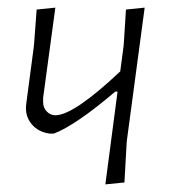

<svg xmlns="http://www.w3.org/2000/svg" viewBox="-20 -479 450 503"><path d="M125 -459 93 -223V-211Q93 -197 102.5 -187Q112 -177 125 -177Q173 -177 295 -292L304 -360L310 -454L359 -459L312 -108L306 -1L256 4L288 -239H282Q177 -150 121 -129H110Q81 -133 64 -152.5Q47 -172 48 -199L49 -209L69 -360L76 -454Z"/></svg>

Font: Alegreya Sans Light
Style: Italic
Weight: 300
Italic angle: -7°
Designer: Juan Pablo del Peral
Foundry: Huerta Tipografica
Version: Version 2.007